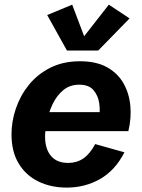

<svg xmlns="http://www.w3.org/2000/svg" viewBox="-20 -808 622 840"><path d="M272 12.7Q202.1 12.7 147.5 -14.2Q92.8 -41 61.5 -93Q30.3 -145 30.3 -220.2Q30.3 -277.3 49.6 -333.7Q68.8 -390.1 106.4 -436.8Q144 -483.4 200.2 -511.7Q256.3 -540 329.6 -540Q401.4 -540 448.5 -513.7Q495.6 -487.3 520.5 -443.1Q545.4 -398.9 550.3 -344.7Q555.2 -290.5 541.5 -234.4H124L141.1 -317.4H433.1L413.1 -292Q418.9 -322.8 414.1 -356.4Q409.2 -390.1 388.9 -413.8Q368.7 -437.5 326.7 -437.5Q285.6 -437.5 256.8 -413.6Q228 -389.6 210.4 -352.8Q192.9 -315.9 185.1 -277.3Q177.2 -238.8 177.2 -210.4Q177.2 -156.7 202.9 -126Q228.5 -95.2 278.3 -95.2Q315.4 -95.2 344.2 -114.5Q373 -133.8 396.5 -177.7L524.4 -141.6Q483.9 -62.5 418 -24.9Q352.1 12.7 272 12.7ZM456.1 -787.6 546.9 -727.5 409.7 -586.9H272.9L186.5 -742.2L295.9 -787.6L348.1 -649.4Z"/></svg>

Font: Schibsted Grotesk
Style: Bold Italic
Weight: 700
Italic angle: -12°
Designer: Bakken & Baeck AS, Henrik Kongsvoll
Foundry: Schibsted ASA
Version: Version 1.100;gftools[0.9.25]